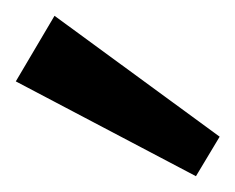

<svg xmlns="http://www.w3.org/2000/svg" viewBox="-20 -806 298 243"><path d="M258 -633 228 -583 0 -703 49 -786Z"/></svg>

Font: Pathway Extreme 72pt SemiBold
Style: Regular
Weight: 600
Designer: Eduardo Rodriguez Tunni
Foundry: Eduardo Rodriguez Tunni
Version: Version 1.001;gftools[0.9.26]